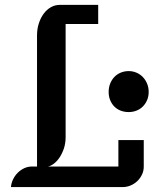

<svg xmlns="http://www.w3.org/2000/svg" viewBox="-20 -760 624 780"><path d="M421.4 -386.7Q421.4 -404.8 427.5 -420.2Q433.6 -435.5 444.3 -447Q455.1 -458.5 470.2 -464.8Q485.4 -471.2 502.9 -471.2Q519.5 -471.2 534.4 -464.8Q549.3 -458.5 560.3 -447Q571.3 -435.5 577.6 -420.2Q584 -404.8 584 -386.7Q584 -368.2 577.6 -353.3Q571.3 -338.4 560.3 -327.4Q549.3 -316.4 534.4 -310.5Q519.5 -304.7 502.9 -304.7Q485.4 -304.7 470.2 -310.5Q455.1 -316.4 444.3 -327.4Q433.6 -338.4 427.5 -353.3Q421.4 -368.2 421.4 -386.7ZM24.4 0Q25.9 -16.6 33.4 -32Q41 -47.4 52.5 -58.6Q64 -69.8 78.6 -76.7Q93.3 -83.5 109.9 -83.5H130.4V-616.2Q130.4 -642.1 137.7 -664.8Q145 -687.5 157.5 -704.3Q169.9 -721.2 186.8 -730.7Q203.6 -740.2 222.7 -740.2H378.9V-662.6H246.6V-203.1Q246.6 -177.7 239.5 -156.7Q232.4 -135.7 221.9 -120.1Q211.4 -104.5 198.7 -95Q186 -85.4 174.8 -83.5H460.9V-190.9H564V-83Q564 -65.4 556.6 -50.3Q549.3 -35.2 537.4 -23.9Q525.4 -12.7 510 -6.3Q494.6 0 478.5 0Z"/></svg>

Font: Atomic Age
Style: Regular
Weight: 400
Designer: James Grieshaber
Foundry: James Grieshaber
Version: Version 1.008; ttfautohint (v1.4.1) -l 6 -r 46 -G 0 -x 0 -H 